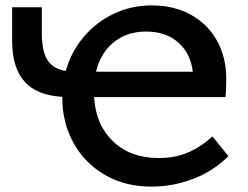

<svg xmlns="http://www.w3.org/2000/svg" viewBox="-20 -685 918 712"><path d="M827 -106Q771 -50 696 -21.5Q621 7 541 7Q443 7 368 -37Q293 -81 252 -156Q211 -231 211 -323V-326Q117 -331 71 -382.5Q25 -434 25 -533V-658H135V-566Q135 -494 156.5 -461.5Q178 -429 224 -422Q244 -494 291 -549Q338 -604 403 -634.5Q468 -665 543 -665Q626 -665 688.5 -630Q751 -595 785 -533.5Q819 -472 819 -394Q819 -348 816 -325H329Q335 -222 399.5 -160.5Q464 -99 569 -99Q629 -99 677 -119.5Q725 -140 768 -179ZM336 -419H695Q687 -487 641 -527.5Q595 -568 522 -568Q451 -568 402 -528.5Q353 -489 336 -419Z"/></svg>

Font: Ysabeau Infant
Style: Bold
Weight: 700
Designer: Christian Thalmann (Catharsis Fonts)
Version: Version 0.003